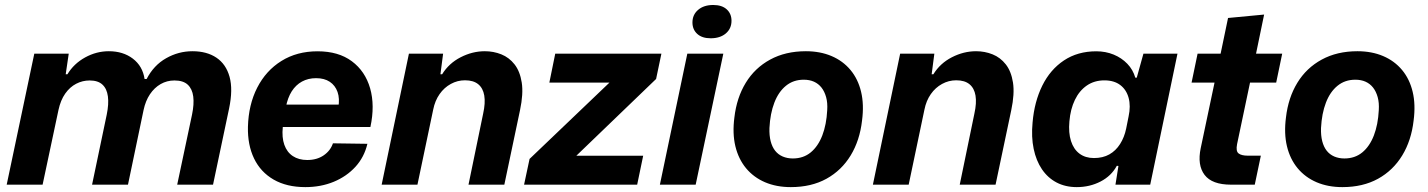

<svg xmlns="http://www.w3.org/2000/svg" viewBox="-20 -756 5844 786"><path d="M7.4 0 120.4 -536.3H261.4L249 -452.1H256.1Q282.3 -495.4 328.5 -520.9Q374.7 -546.3 425.4 -546.3Q484 -546.3 523.9 -515.9Q563.9 -485.4 571.9 -432.6H580.3Q609.4 -489 660.1 -517.6Q710.7 -546.3 768 -546.3Q826.7 -546.3 866.1 -519.8Q905.4 -493.3 919.8 -441.5Q934.1 -389.7 917.9 -312.1L852.1 0H705.4L766.1 -286.6Q775.1 -329.7 771.1 -360.9Q767.1 -392.1 748.5 -409.4Q729.9 -426.6 694.1 -426.6Q663.4 -426.6 637.6 -411.8Q611.9 -397 593.8 -370.1Q575.7 -343.1 567.7 -305.3L503.9 0H356.9L416.9 -286.6Q425.9 -330.3 421.7 -361.5Q417.6 -392.7 399.4 -409.6Q381.3 -426.6 346.9 -426.6Q317.7 -426.6 291.8 -413.1Q265.9 -399.7 247 -372.9Q228.1 -346.1 219.4 -305.9L154.4 0Z M1230 10Q1153.7 10 1100.2 -20.8Q1046.7 -51.7 1020 -107.3Q993.3 -163 995 -236.7Q997.3 -327.3 1033 -397.2Q1068.7 -467 1132.2 -506.5Q1195.7 -546 1280 -546Q1365.7 -546 1420.3 -505.3Q1475 -464.7 1495.2 -394.5Q1515.3 -324.3 1496.3 -236H1137.7Q1133.3 -193.3 1144 -163.2Q1154.7 -133 1178.8 -117Q1203 -101 1237.7 -101Q1277.3 -101 1305 -120Q1332.7 -139 1343 -169.3L1484 -167.3Q1471.3 -113 1435.2 -73.3Q1399 -33.7 1346.2 -11.8Q1293.3 10 1230 10ZM1150.3 -317.7 1141.7 -327.7H1374.3L1365 -316.3Q1371.3 -352.7 1361.8 -379.5Q1352.3 -406.3 1330 -421.2Q1307.7 -436 1274 -436Q1241.7 -436 1216.3 -422.2Q1191 -408.3 1174.3 -382.2Q1157.7 -356 1150.3 -317.7Z M1542.4 0 1654 -536.3H1794L1783 -452.1H1790.1Q1817.6 -496.9 1865.8 -521.6Q1914 -546.3 1964.7 -546.3Q2000.4 -546.3 2032.4 -533.5Q2064.3 -520.7 2086.5 -492.4Q2108.7 -464 2115.9 -418Q2123 -372 2108.9 -305.3L2044.6 0H1897.9L1957.9 -290.9Q1967.6 -334.7 1962.5 -364.9Q1957.4 -395 1937.9 -411.1Q1918.3 -427.3 1883.6 -427.3Q1852.7 -427.3 1825.6 -412.4Q1798.4 -397.6 1779.6 -370.8Q1760.7 -344 1753.4 -307.3L1688.9 0Z M2125.4 0 2147.9 -105.4 2475 -417.9H2228.9L2253 -536.3H2687.6L2665.9 -432.7L2339.3 -118.4H2613L2588.4 0Z M2681.4 0 2793.7 -536.3H2941.1L2827.9 0ZM2889.4 -599.3Q2853.9 -599.3 2834.3 -617.3Q2814.7 -635.3 2814.7 -664Q2814.7 -695.9 2838 -715.7Q2861.3 -735.6 2899.9 -735.6Q2935.4 -735.6 2955 -717.7Q2974.6 -699.9 2974.6 -670.9Q2974.6 -639 2951.3 -619.1Q2928 -599.3 2889.4 -599.3Z M3217.4 10Q3158.6 10 3111.9 -9.9Q3065.3 -29.9 3034.1 -67.4Q3003 -105 2990.4 -157.5Q2977.9 -210 2986.4 -275.1Q2995.7 -356 3032.9 -416.9Q3070 -477.9 3132.9 -512.1Q3195.7 -546.3 3278.9 -546.3Q3337.7 -546.3 3384.2 -526.5Q3430.7 -506.7 3461.7 -469.5Q3492.7 -432.3 3505.1 -380.1Q3517.6 -328 3509 -262.6Q3499.7 -181 3462.4 -119.7Q3425.1 -58.4 3363.3 -24.2Q3301.4 10 3217.4 10ZM3225.7 -107.3Q3268.7 -107.3 3298.9 -132.1Q3329.1 -157 3346.3 -201.5Q3363.4 -246 3366.4 -304.9Q3368.4 -335.1 3361.9 -358.4Q3355.4 -381.7 3342.9 -397.6Q3330.4 -413.4 3312.1 -421.6Q3293.9 -429.7 3270.3 -429.7Q3228 -429.7 3197.6 -405Q3167.1 -380.3 3150 -335.8Q3132.9 -291.3 3129.9 -231.9Q3128.9 -201.3 3134.9 -178Q3140.9 -154.7 3153.2 -139Q3165.6 -123.3 3184.2 -115.3Q3202.9 -107.3 3225.7 -107.3Z M3553.4 0 3665 -536.3H3805L3794 -452.1H3801.1Q3828.6 -496.9 3876.8 -521.6Q3925 -546.3 3975.7 -546.3Q4011.4 -546.3 4043.4 -533.5Q4075.3 -520.7 4097.5 -492.4Q4119.7 -464 4126.9 -418Q4134 -372 4119.9 -305.3L4055.6 0H3908.9L3968.9 -290.9Q3978.6 -334.7 3973.5 -364.9Q3968.4 -395 3948.9 -411.1Q3929.3 -427.3 3894.6 -427.3Q3863.7 -427.3 3836.6 -412.4Q3809.4 -397.6 3790.6 -370.8Q3771.7 -344 3764.4 -307.3L3699.9 0Z M4387.9 10Q4341.6 10 4305.4 -8.9Q4269.3 -27.9 4245.5 -63Q4221.7 -98.1 4211.6 -146.6Q4201.4 -195.1 4207.1 -254.6Q4214.3 -339.4 4246.8 -405.3Q4279.3 -471.1 4335.5 -508.6Q4391.7 -546 4468 -546Q4506.1 -546 4538.9 -532.6Q4571.7 -519.1 4595 -494.9Q4618.3 -470.6 4627.6 -438.1H4633.6L4660.9 -536.3H4800.3L4688.7 0H4546.4L4558.6 -76.6L4552 -77.3Q4529.6 -35.7 4485.4 -12.9Q4441.1 10 4387.9 10ZM4458.4 -109Q4494.9 -109 4521.3 -123.9Q4547.7 -138.7 4565.3 -166.4Q4582.9 -194 4590.3 -229.9L4600.1 -279Q4609.4 -321.9 4600.3 -355.4Q4591.1 -389 4565.9 -408Q4540.7 -427 4501.1 -427Q4460 -427 4429.2 -405.9Q4398.4 -384.7 4380.3 -347Q4362.1 -309.3 4357.9 -259.3Q4353.6 -212.4 4364.4 -178.6Q4375.3 -144.7 4399.3 -126.9Q4423.3 -109 4458.4 -109Z M5019.6 0Q4941.6 0 4911.2 -40.1Q4880.9 -80.1 4895.4 -149.4L4952 -417.9H4858L4882.6 -536.3H4976.9L5007.3 -682.4L5155 -696.4L5121.9 -536.3H5229L5204.4 -417.9H5097.3L5044.3 -166Q5038.6 -137 5050.5 -127.9Q5062.4 -118.7 5088.9 -118.7H5141.6L5116.7 0Z M5475.4 10Q5416.6 10 5369.9 -9.9Q5323.3 -29.9 5292.1 -67.4Q5261 -105 5248.4 -157.5Q5235.9 -210 5244.4 -275.1Q5253.7 -356 5290.9 -416.9Q5328 -477.9 5390.9 -512.1Q5453.7 -546.3 5536.9 -546.3Q5595.7 -546.3 5642.2 -526.5Q5688.7 -506.7 5719.7 -469.5Q5750.7 -432.3 5763.1 -380.1Q5775.6 -328 5767 -262.6Q5757.7 -181 5720.4 -119.7Q5683.1 -58.4 5621.3 -24.2Q5559.4 10 5475.4 10ZM5483.7 -107.3Q5526.7 -107.3 5556.9 -132.1Q5587.1 -157 5604.3 -201.5Q5621.4 -246 5624.4 -304.9Q5626.4 -335.1 5619.9 -358.4Q5613.4 -381.7 5600.9 -397.6Q5588.4 -413.4 5570.1 -421.6Q5551.9 -429.7 5528.3 -429.7Q5486 -429.7 5455.6 -405Q5425.1 -380.3 5408 -335.8Q5390.9 -291.3 5387.9 -231.9Q5386.9 -201.3 5392.9 -178Q5398.9 -154.7 5411.2 -139Q5423.6 -123.3 5442.2 -115.3Q5460.9 -107.3 5483.7 -107.3Z"/></svg>

Font: Mona Sans
Style: Italic
Weight: 200
Italic angle: -11.6951°
Designer: Deni Anggara
Foundry: GitHub
Version: Version 2.000